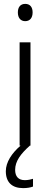

<svg xmlns="http://www.w3.org/2000/svg" viewBox="-20 -750 258 989"><path d="M110 -730C85 -730 72 -713 72 -686C72 -658 86 -641 110 -641C134 -641 148 -658 148 -686C148 -713 135 -730 110 -730ZM58 125C58 80 87 42 134 0H137V-532H81V0H86C41 39 10 85 10 132C10 189 42 219 99 219C120 219 137 216 150 211V171C140 174 125 178 108 178C75 178 58 159 58 125Z"/></svg>

Font: Noto Sans Khmer SemiCondensed Light
Style: Regular
Weight: 300
Width: 4
Designer: Danh Hong and the Monotype Design Team
Foundry: Monotype Imaging Inc.
Version: Version 2.004